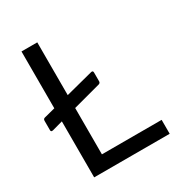

<svg xmlns="http://www.w3.org/2000/svg" viewBox="-175 -861 916 980"><g transform="rotate(-30 283.0 -371.0)"><path d="M95 0H540V-82H188V-355L352 -399C359 -401 362 -406 362 -412V-464C362 -472 358 -475 350 -473L188 -431V-742H95V-407L29 -390C23 -388 20 -384 20 -376V-322C20 -314 23 -311 33 -313L95 -330Z"/></g></svg>

Font: Cheyenne Sans
Style: Regular
Weight: 400
Designer: The Public Sans project authors (U.S. Web Design System), Libre Franklin designed by Pablo Impallari and Rodrigo Fuenzal
Foundry: The Cheyenne Sans Project Authors
Version: Version 2.007